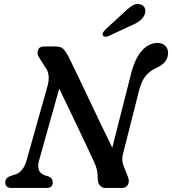

<svg xmlns="http://www.w3.org/2000/svg" viewBox="-20 -930 852 950"><path d="M172.5 -133Q166 -109.5 171.8 -90.5Q177.5 -71.5 203 -62L220 -57Q241 -48.5 241 -27.5Q241 0 210 0H37.5Q6 0 6 -28Q6 -50 32.5 -59.5L55 -66.5Q75 -72 89.5 -90.8Q104 -109.5 111.5 -136.5L216 -507.5Q222.5 -531 220.5 -554.2Q218.5 -577.5 207 -593L177 -640Q161.5 -659.5 167.2 -679.8Q173 -700 198 -700H256.5Q282 -700 294.5 -686.5Q307 -673 320 -648Q335.5 -617.5 361.2 -563.2Q387 -509 418 -443.8Q449 -378.5 479.8 -314.2Q510.5 -250 535.5 -199.5L628.5 -565Q648 -641.5 682.2 -679.5Q716.5 -717.5 759 -717.5Q782 -717.5 797 -704Q812 -690.5 811.5 -666Q811 -620 755 -594.5Q721 -579.5 700.2 -553.8Q679.5 -528 667.5 -480L589 -170Q584.5 -153 584.8 -139.8Q585 -126.5 591.5 -109.5L612.5 -56Q622 -33 613.2 -16.5Q604.5 0 583.5 0H503Q484 0 473.5 -13.2Q463 -26.5 463.5 -49Q463.5 -70.5 459.5 -89Q455.5 -107.5 445 -130Q434.5 -153 415.5 -193.2Q396.5 -233.5 372.5 -284Q348.5 -334.5 322.8 -388.2Q297 -442 273 -491.5ZM585 -860.5Q611 -886.5 632.5 -900.8Q654 -915 676 -908Q694 -902 698 -885.5Q702 -869 692.5 -851.5Q682.5 -834 665.2 -822.5Q648 -811 621 -800L516 -751Q508 -747.5 500 -748.5Q492 -749.5 489 -755Q485.5 -761.5 489.8 -768.8Q494 -776 501 -783.5Z"/></svg>

Font: Fraunces 9pt S100
Style: Italic
Weight: 400
Italic angle: -16°
Version: Version 1.000; ttfautohint (v1.8.3)